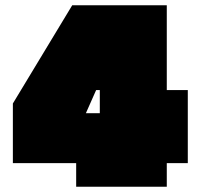

<svg xmlns="http://www.w3.org/2000/svg" viewBox="-20 -711 749 731"><path d="M270 -90H29V-317L255 -691H615V-368H695V-90H615V0H270ZM360 -280V-368H346L307 -280Z"/></svg>

Font: Erica One
Style: Regular
Weight: 400
Designer: Miguel Hernandez
Foundry: Miguel Hernandez
Version: Version 1.003